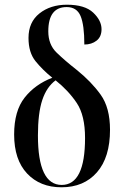

<svg xmlns="http://www.w3.org/2000/svg" viewBox="-20 -785 525 815"><path d="M241 10Q336 10 391.5 -53.5Q447 -117 447 -234Q447 -328 407 -383.5Q367 -439 306 -488Q255 -528 220 -562Q185 -596 185 -652Q185 -755 263 -755Q306 -755 322 -717Q338 -679 338 -596Q369 -596 390 -612.5Q411 -629 411 -661Q411 -698 375.5 -731.5Q340 -765 264 -765Q194 -765 147.5 -728Q101 -691 101 -624Q101 -562 131 -525Q161 -488 202 -455Q129 -427 84.5 -370.5Q40 -314 40 -214Q40 -107 95 -48.5Q150 10 241 10ZM242 0Q141 0 141 -210Q141 -305 159.5 -360.5Q178 -416 216 -444Q271 -400 306 -347.5Q341 -295 341 -199Q341 0 242 0Z"/></svg>

Font: Noto Serif Display Condensed Semi
Style: Regular
Weight: 600
Width: 3
Designer: Monotype Design Team
Foundry: Monotype Imaging Inc.
Version: Version 1.900